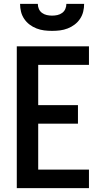

<svg xmlns="http://www.w3.org/2000/svg" viewBox="-20 -975 540 995"><path d="M67 0V-735H441V-639H178V-430H384V-334H178V-96H441V0ZM250 -815Q229 -815 209 -817.5Q189 -820 169.5 -827.5Q150 -835 133.5 -847.5Q117 -860 105.5 -877Q94 -894 89 -914Q84 -934 84 -955H176Q176 -941 181.5 -928.5Q187 -916 198 -908Q209 -900 222.5 -897Q236 -894 250 -894Q264 -894 277.5 -897Q291 -900 302 -908Q313 -916 318.5 -928.5Q324 -941 324 -955H416Q416 -934 411 -914Q406 -894 394.5 -877Q383 -860 366.5 -847.5Q350 -835 330.5 -827.5Q311 -820 291 -817.5Q271 -815 250 -815Z"/></svg>

Font: Zed Mono
Style: Bold
Weight: 700
Monospace: yes
Designer: Belleve Invis
Foundry: Belleve Invis
Version: Version 1.0.0; ttfautohint (v1.8.4)